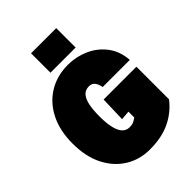

<svg xmlns="http://www.w3.org/2000/svg" viewBox="-262 -1041 1175 1175"><g transform="rotate(-45 325.0 -453.5)"><path d="M327 12Q240 12 170 -31Q100 -74 59 -154.5Q18 -235 18 -349Q18 -459 58.5 -540Q99 -621 171.5 -665.5Q244 -710 339 -710Q410 -710 474 -681.5Q538 -653 580 -598Q622 -543 628 -463H393Q390 -487 376.5 -506.5Q363 -526 337 -526Q304 -526 285.5 -504Q267 -482 259.5 -442Q252 -402 252 -349Q252 -290 261.5 -250.5Q271 -211 289.5 -191.5Q308 -172 336 -172Q356 -172 370 -178Q384 -184 398 -195V-245L338 -240L343 -405H627V-123Q578 -59 504.5 -23.5Q431 12 327 12ZM229 -751V-919H447V-751Z"/></g></svg>

Font: Azeret Mono Thin Black
Style: Regular
Weight: 900
Version: Version 1.002